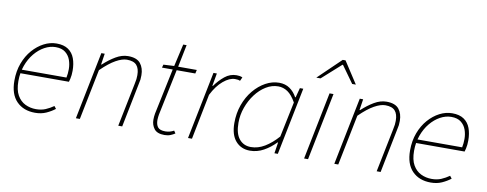

<svg xmlns="http://www.w3.org/2000/svg" viewBox="-62 -1025 3394 1339"><g transform="rotate(10 1635.0 -356.0)"><path d="M224 12Q142 12 93 -38Q44 -88 44 -184Q44 -252 65 -308Q86 -364 121.5 -404.5Q157 -445 200.5 -467.5Q244 -490 290 -490Q341 -490 372.5 -468.5Q404 -447 418 -409Q432 -371 432 -322Q432 -306 430.5 -291.5Q429 -277 426 -264.5Q423 -252 420 -242H68L74 -268H398Q401 -283 402.5 -297.5Q404 -312 404 -328Q404 -362 393 -393Q382 -424 356.5 -444Q331 -464 288 -464Q248 -464 209.5 -443Q171 -422 140 -384.5Q109 -347 90.5 -296Q72 -245 72 -186Q72 -123 93.5 -85.5Q115 -48 150 -31Q185 -14 226 -14Q264 -14 293.5 -26.5Q323 -39 350 -58L364 -40Q337 -19 302.5 -3.5Q268 12 224 12Z M512 0 608 -478H632L620 -400H624Q666 -439 709.5 -464.5Q753 -490 796 -490Q858 -490 884 -457.5Q910 -425 910 -374Q910 -356 908.5 -343.5Q907 -331 902 -310L840 0H812L874 -306Q879 -329 880.5 -342Q882 -355 882 -370Q882 -417 861 -440.5Q840 -464 792 -464Q759 -464 714 -439Q669 -414 612 -358L540 0Z M1140 8Q1088 8 1067 -19.5Q1046 -47 1046 -84Q1046 -96 1047 -106Q1048 -116 1050 -128L1118 -452H1042L1048 -474L1124 -478L1160 -636H1184L1152 -478H1284L1278 -452H1146L1078 -126Q1077 -117 1075.5 -108Q1074 -99 1074 -88Q1074 -54 1088.5 -36Q1103 -18 1142 -18Q1159 -18 1174.5 -22.5Q1190 -27 1202 -34L1214 -16Q1201 -7 1182.5 0.5Q1164 8 1140 8Z M1306 0 1402 -478H1426L1410 -388H1414Q1444 -430 1481 -460Q1518 -490 1564 -490Q1573 -490 1584.5 -488.5Q1596 -487 1606 -482L1594 -456Q1588 -459 1580 -460.5Q1572 -462 1558 -462Q1519 -462 1475 -425Q1431 -388 1398 -322L1334 0Z M1746 12Q1683 12 1644.5 -32Q1606 -76 1606 -160Q1606 -229 1627.5 -289Q1649 -349 1686.5 -394Q1724 -439 1770.5 -464.5Q1817 -490 1866 -490Q1910 -490 1941.5 -468Q1973 -446 1992 -410H1996L2014 -478H2038L1942 0H1918L1930 -78H1926Q1889 -39 1843 -13.5Q1797 12 1746 12ZM1748 -14Q1798 -14 1845.5 -42.5Q1893 -71 1938 -122L1990 -372Q1962 -422 1931 -443Q1900 -464 1864 -464Q1819 -464 1777.5 -438.5Q1736 -413 1704 -370.5Q1672 -328 1653 -275Q1634 -222 1634 -166Q1634 -90 1665 -52Q1696 -14 1748 -14Z M2128 0 2224 -478H2252L2156 0ZM2114 -570 2274 -724H2294L2394 -570H2368L2282 -690H2278L2144 -570Z M2342 0 2438 -478H2462L2450 -400H2454Q2496 -439 2539.5 -464.5Q2583 -490 2626 -490Q2688 -490 2714 -457.5Q2740 -425 2740 -374Q2740 -356 2738.5 -343.5Q2737 -331 2732 -310L2670 0H2642L2704 -306Q2709 -329 2710.5 -342Q2712 -355 2712 -370Q2712 -417 2691 -440.5Q2670 -464 2622 -464Q2589 -464 2544 -439Q2499 -414 2442 -358L2370 0Z M3026 12Q2944 12 2895 -38Q2846 -88 2846 -184Q2846 -252 2867 -308Q2888 -364 2923.5 -404.5Q2959 -445 3002.5 -467.5Q3046 -490 3092 -490Q3143 -490 3174.5 -468.5Q3206 -447 3220 -409Q3234 -371 3234 -322Q3234 -306 3232.5 -291.5Q3231 -277 3228 -264.5Q3225 -252 3222 -242H2870L2876 -268H3200Q3203 -283 3204.5 -297.5Q3206 -312 3206 -328Q3206 -362 3195 -393Q3184 -424 3158.5 -444Q3133 -464 3090 -464Q3050 -464 3011.5 -443Q2973 -422 2942 -384.5Q2911 -347 2892.5 -296Q2874 -245 2874 -186Q2874 -123 2895.5 -85.5Q2917 -48 2952 -31Q2987 -14 3028 -14Q3066 -14 3095.5 -26.5Q3125 -39 3152 -58L3166 -40Q3139 -19 3104.5 -3.5Q3070 12 3026 12Z"/></g></svg>

Font: Source Sans 3
Style: Italic
Weight: 200
Italic angle: -11°
Designer: Paul D. Hunt
Foundry: Adobe
Version: Version 3.046;hotconv 1.0.118;makeotfexe 2.5.65603